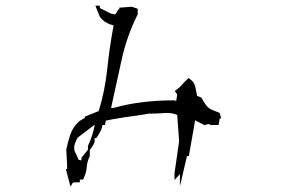

<svg xmlns="http://www.w3.org/2000/svg" viewBox="-20 -725 1040 693"><path d="M389.6 -335.4Q486.8 -362.8 605.5 -362.8H606L616.2 -361.3L619.6 -384.3L610.8 -396.5L628.4 -410.2L646.5 -429.7L660.6 -443.4Q668.5 -438 672.9 -433.6Q682.6 -423.8 685.5 -408.9Q688.5 -394 691.4 -378.9L707 -372.6Q714.4 -358.4 723.6 -345.7Q731.9 -334.5 744.1 -329.1L772.9 -317.4L778.3 -297.4H772.9L769 -273.9H741.2L731.9 -277.3L718.3 -273.4L685.1 -290L684.6 -292L661.6 -161.6H657.2H654.8L629.4 -52.7V-96.7L609.9 -75.2V-100.1L626.5 -214.8L619.6 -310.1Q603 -317.4 581.5 -317.4Q577.6 -317.4 573.2 -316.9Q543.5 -314.9 518.1 -314.9Q478 -308.1 451.4 -304.7Q424.8 -301.3 412.1 -298.8Q386.7 -294.9 361.8 -289.6L358.9 -273.9H349.6Q348.6 -262.7 342.5 -251Q336.4 -239.3 328.6 -228L320.8 -225.1Q321.8 -222.2 321.8 -219.2Q321.8 -211.9 318.8 -206.1Q313 -194.3 306.6 -187L304.2 -184.1V-161.6Q294.4 -142.1 293 -121.6Q291.5 -101.1 281.2 -79.6L279.8 -76.7H268.1V-66.9H248.5Q243.2 -66.9 241.2 -63L234.4 -51.3L217.8 -114.7H222.2V-129.9L219.2 -185.1Q225.1 -213.4 233.4 -238.3Q242.2 -265.6 266.1 -287.6L286.6 -299.8V-300.8V-304.2L336.4 -324.2Q358.9 -397.9 367.2 -477.3Q375.5 -556.6 390.1 -633.3Q363.8 -639.6 348.6 -654.8Q344.2 -659.2 339.8 -665.5L324.2 -704.6H340.3V-695.8Q354.5 -689.5 368.7 -681.6Q381.3 -673.8 396.5 -673.3L407.2 -690.9H410.6V-697.3L455.6 -700.7L477.1 -693.4V-673.3Q437.5 -594.7 418.5 -506.8L380.9 -335.4ZM273.9 -146V-155.3L297.4 -184.6V-190.4V-198.2Q315.4 -236.8 321.8 -273.9H320.3L260.7 -228.5Q254.9 -218.8 251.2 -208.7Q247.6 -198.7 247.6 -192.6Q247.6 -186.5 248.5 -182.1L263.7 -148.4Z"/></svg>

Font: Bakudai
Style: Medium
Weight: 500
Version: Version 1.48